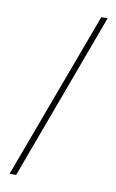

<svg xmlns="http://www.w3.org/2000/svg" viewBox="-83 -760 489 806"><g transform="rotate(10 162.0 -357.0)"><path d="M309 -714H282L17 0H45Z"/></g></svg>

Font: Noto Sans Thai Looped SemiCondensed Thin
Style: Regular
Weight: 100
Width: 4
Designer: Sasikarn Vongin, Ben Mitchell
Foundry: The Fontpad Ltd
Version: Version 1.001